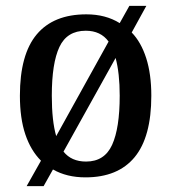

<svg xmlns="http://www.w3.org/2000/svg" viewBox="-20 -596 586 656"><path d="M120 -47Q85 -82 66.5 -137Q48 -192 48 -269Q48 -410 105.5 -478.5Q163 -547 275 -547Q341 -547 389 -517L422 -576H480L430 -485Q462 -452 479.5 -397.5Q497 -343 497 -269Q497 -128 440 -59Q383 10 272 10Q208 10 161 -17L129 40H71ZM351 -454Q324 -491 273 -491Q209 -491 183 -435.5Q157 -380 157 -269Q157 -183 172 -131ZM274 -44Q337 -44 363 -101Q389 -158 389 -269Q389 -346 375 -398L197 -78Q224 -44 274 -44Z"/></svg>

Font: Noto Serif Bengali SemiCondensed Medium
Style: Regular
Weight: 500
Width: 4
Designer: Juan Bruce, Universal Thirst, Indian Type Foundry and the Monotype Design Team.
Foundry: Monotype Imaging Inc.
Version: Version 2.003; ttfautohint (v1.8.4.7-5d5b)